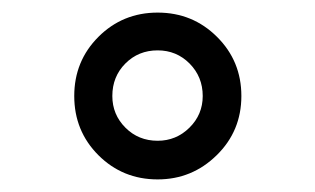

<svg xmlns="http://www.w3.org/2000/svg" viewBox="-20 -780 505 308"><path d="M232.9 -492.2Q176.8 -492.2 137.9 -531Q99.1 -569.8 99.1 -626Q99.1 -682.1 137.9 -720.9Q176.8 -759.8 232.9 -759.8Q289.1 -759.8 328.1 -720.9Q367.2 -682.1 367.2 -626Q367.2 -569.8 327.6 -531Q288.1 -492.2 232.9 -492.2ZM232.9 -554.2Q262.7 -554.2 283.9 -575.2Q305.2 -596.2 305.2 -626Q305.2 -656.7 284.2 -678Q263.2 -699.2 232.9 -699.2Q202.1 -699.2 181.2 -678.2Q160.2 -657.2 160.2 -626Q160.2 -596.2 181.2 -575.2Q202.1 -554.2 232.9 -554.2Z"/></svg>

Font: Oakes Grotesk
Style: SemiBold Italic
Weight: 600
Designer: Samuel Oakes
Foundry: Samuel Oakes
Version: Version 1.0 | wf-rip DC20170320